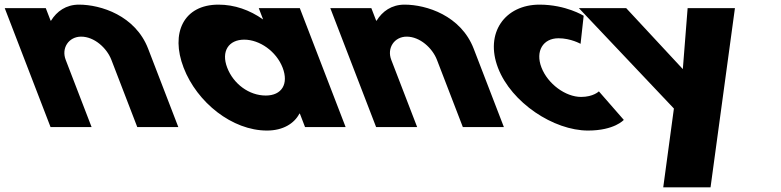

<svg xmlns="http://www.w3.org/2000/svg" viewBox="-158 -548 3367 828"><path d="M60 0H237L125.3 -290C105.6 -341 138.8 -390 191.8 -390C248.8 -390 302.6 -341 322.3 -290L434 0H611L480.8 -338C425.7 -481 276.6 -528 182.6 -528C126.6 -528 86.8 -499 62.2 -459H60.2L39.4 -513H-137.6Z M633.9 -256C691.7 -106 843.3 15 993.3 15C1063.3 15 1111.3 -16 1133.2 -58H1135.2L1157.5 0H1332.5L1134.9 -513H957.9L976.7 -464C918.9 -505 853.1 -528 784.1 -528C634.1 -528 576.1 -406 633.9 -256ZM821.9 -256C794.5 -327 828.3 -377 895.3 -377C961.3 -377 1033.5 -327 1060.9 -256C1087.8 -186 1057.1 -136 988.1 -136C916.1 -136 848.8 -186 821.9 -256Z M1464 0H1641L1529.3 -290C1509.6 -341 1542.8 -390 1595.8 -390C1652.8 -390 1706.6 -341 1726.3 -290L1838 0H2015L1884.8 -338C1829.7 -481 1680.6 -528 1586.6 -528C1530.6 -528 1490.8 -499 1466.2 -459H1464.2L1443.4 -513H1266.4Z M2250.5 -383C2303.5 -383 2345.7 -359 2345.7 -359L2359.1 -480C2359.1 -480 2282.6 -528 2168.6 -528C2019.6 -528 1931.6 -406 1989.8 -255C2047.5 -105 2229.8 15 2377.8 15C2491.8 15 2532.1 -31 2532.1 -31L2424.7 -154C2424.7 -154 2400.9 -130 2347.9 -130C2280.9 -130 2204.3 -186 2177 -257C2150 -327 2183.5 -383 2250.5 -383Z M2807.4 -513 2786.7 -250 2542.4 -513H2338.4L2748.2 -80L2702.2 260H2906.2L3011.4 -513Z"/></svg>

Font: Hussar
Style: BdOpOblFour
Weight: 700
Foundry: Cannot Into Space Fonts
Version: Version 2.00